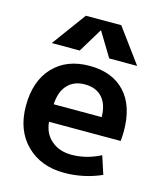

<svg xmlns="http://www.w3.org/2000/svg" viewBox="-115 -848 800 943"><g transform="rotate(15 285.0 -376.5)"><path d="M293 -712 219 -590H77L204 -763H384L511 -590H369L295 -712ZM164 -302H408Q407 -367 375.5 -401.5Q344 -436 287 -436Q232 -436 199.5 -401Q167 -366 164 -302ZM164 -213Q169 -154 209.5 -119.5Q250 -85 312 -85Q386 -85 459 -122L489 -30Q399 10 299 10Q181 10 107.5 -63Q34 -136 34 -260Q34 -386 102 -458Q170 -530 286 -530Q402 -530 466.5 -461Q531 -392 531 -263Q531 -238 528 -213Z"/></g></svg>

Font: Mplus 1p Bold
Style: Bold
Weight: 700
Version: Version 1.061